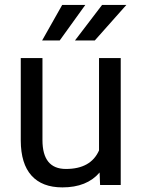

<svg xmlns="http://www.w3.org/2000/svg" viewBox="-20 -770 591 799"><path d="M394.5 -52.2Q341.8 9.8 239.7 9.8Q155.3 9.8 111.1 -39.3Q66.9 -88.4 66.4 -184.6V-528.3H156.7V-187Q156.7 -66.9 254.4 -66.9Q357.9 -66.9 392.1 -144V-528.3H482.4V0H396.5ZM404.8 -749.5H505.9L374.5 -601.6H292ZM238.8 -749.5H335L228.5 -601.6H155.3Z"/></svg>

Font: Roboto-ThirdPerson-AD3FC
Style: ThirdPerson-AD3FC
Weight: 400
Designer: Google
Version: Version 2.137; 2017